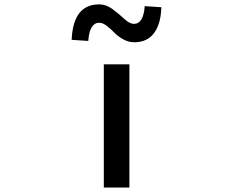

<svg xmlns="http://www.w3.org/2000/svg" viewBox="-20 -837 1040 857"><path d="M443.4 0V-549.8H557.6V0ZM579.1 -648.4Q552.7 -648.4 528.8 -662.1Q504.9 -675.8 489.7 -691.9Q474.6 -708 456.5 -721.7Q438.5 -735.4 422.9 -735.4Q379.9 -735.4 374 -654.3L299.8 -659.2Q306.6 -817.4 421.9 -817.4Q454.1 -817.4 482.9 -795.9Q511.7 -774.4 535.2 -752.4Q558.6 -730.5 578.1 -730.5Q620.1 -730.5 626 -809.6L700.2 -804.7Q698.2 -731.4 668 -689.9Q637.7 -648.4 579.1 -648.4Z"/></svg>

Font: Gen Shin Gothic Monospace Medium
Style: Regular
Weight: 500
Designer: [Source Han Sans]
Ryoko NISHIZUKA  (kana & ideographs); Paul D. Hunt (Latin, Greek & Cyrillic); Wenlong ZHANG  (bopomofo
Version: Version 1.002.20150607